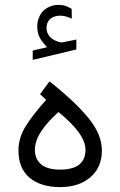

<svg xmlns="http://www.w3.org/2000/svg" viewBox="-20 -764 490 782"><path d="M171.9 -571.8Q155.3 -587.9 143.6 -607.7Q131.8 -627.4 131.8 -655.8Q131.8 -673.8 137 -688.2Q142.1 -702.6 150.9 -713.9Q163.1 -728.5 180.9 -736.3Q198.7 -744.1 217.3 -744.1Q235.8 -744.1 247.6 -739.7Q259.3 -735.4 272 -728L272.5 -688Q247.6 -700.2 224.1 -700.2Q214.8 -700.2 203.6 -697Q192.4 -693.8 183.6 -686Q177.2 -680.2 173.3 -671.1Q169.4 -662.1 169.4 -649.4Q169.4 -631.8 181.4 -616.5Q193.4 -601.1 218.3 -593.8Q220.2 -593.3 223.1 -592.3Q226.1 -591.3 230 -591.3Q233.4 -591.3 235.8 -591.8L291 -603V-562.5L113.3 -520V-558.1ZM181.6 -432.6Q284.7 -351.1 339.8 -283.9Q395 -216.8 395 -150.9Q395 -83 348.6 -42.5Q302.2 -2 225.1 -2Q146 -2 100.6 -40Q55.2 -78.1 55.2 -150.9Q55.2 -202.6 84.5 -249.8Q113.8 -296.9 168 -357.4L143.1 -380.4ZM218.3 -307.6Q171.4 -266.1 146.7 -227.5Q122.1 -189 122.1 -153.3Q122.1 -116.2 147.5 -94.7Q172.9 -73.2 224.6 -73.2Q328.1 -73.2 328.1 -153.8Q328.1 -187.5 299.6 -226.3Q271 -265.1 218.3 -307.6Z"/></svg>

Font: Vazir Light FD
Style: Light-FD
Weight: 300
Designer: Saber Rastikerdar
Foundry: Saber Rastikerdar
Version: Version 30.1.0